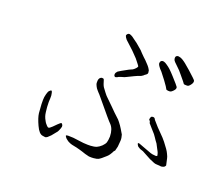

<svg xmlns="http://www.w3.org/2000/svg" viewBox="-118 -893 1236 1066"><g transform="rotate(20 500.0 -360.0)"><path d="M580 -250Q589 -240 601 -223Q606 -216 612 -206Q627 -181 628 -179Q634 -160 633 -144Q630 -113 630 -108Q629 -105 624 -84V-83Q623 -82 620 -79Q616 -75 613 -67Q610 -62 605 -54Q599 -45 592 -39Q565 -14 553 -8Q546 -4 525 -2Q514 -1 498 -2Q495 -3 474 -8L453 -15Q445 -18 436 -20Q420 -24 413 -26H412Q399 -28 388 -31Q379 -33 369 -38Q360 -42 356 -46Q347 -52 343 -58Q338 -65 338 -68Q340 -70 350 -71Q362 -71 381 -70Q399 -68 412 -66Q443 -62 444 -62Q473 -60 486 -61Q508 -62 522 -68Q534 -73 548 -86Q561 -99 565 -110Q569 -123 570 -146Q569 -191 546 -214Q538 -220 444 -334Q430 -351 428 -352Q424 -357 417 -364.5Q410 -372 404.5 -383.5Q399 -395 399 -399.5Q399 -404 399 -410.5Q399 -417 401 -423Q403 -429 408 -433Q413 -437 417.5 -437Q422 -437 425.5 -436Q429 -435 431 -427Q433 -419 437 -408Q441 -397 445 -391Q449 -385 462.5 -367.5Q476 -350 479.5 -347.5Q483 -345 498.5 -329Q514 -313 522 -306Q524 -304 548 -280Q575 -255 580 -250ZM542 -531 504 -510Q488 -500 486 -499Q483 -496 479 -490Q476 -485 476 -480Q476 -474 478 -471Q481 -467 484 -466Q486 -466 495 -469Q500 -474 518 -479Q535 -483 543 -488Q548 -490 582 -507Q598 -515 617 -521Q619 -522 628 -528Q635 -535 639 -537Q643 -539 648 -546Q649 -548 649 -551L647 -565Q646 -568 640 -577Q633 -587 627 -593Q607 -615 596 -624Q594 -626 578 -642Q569 -651 566 -655Q543 -675 532 -684Q531 -685 510 -700Q496 -711 491 -713Q481 -718 477 -718Q470 -718 466 -713Q460 -707 462 -701Q464 -694 474 -682Q475 -681 497 -661Q507 -652 523 -637Q539 -621 556 -603Q568 -588 575 -579Q583 -569 584 -566Q585 -565 583 -561Q581 -557 578 -554Q576 -551 571 -547Q565 -542 562 -540ZM807 -225Q797 -238 795 -242Q794 -244 771 -269Q751 -291 751 -292Q752 -300 743 -308Q741 -310 744 -319Q746 -324 747 -327Q748 -328 755 -330Q760 -331 766 -328Q770 -325 773 -318Q774 -316 802 -285Q836 -250 846 -240Q858 -228 886 -189Q895 -176 900 -165Q908 -149 909 -142L918 -102Q918 -99 912 -93Q910 -91 904 -89Q893 -86 891 -87Q889 -88 866 -89Q857 -89 848 -93Q834 -99 822 -104L781 -126Q771 -131 770 -132Q766 -134 758 -136Q752 -137 745 -142Q739 -145 735 -149Q732 -153 732 -154Q731 -156 729 -160Q727 -164 731 -166Q734 -167 746 -162Q762 -156 762 -156Q766 -155 797 -143Q817 -135 825 -134L844 -132Q852 -131 854 -138Q853 -138 850 -151Q848 -157 839 -173Q832 -186 826 -198Q813 -215 807 -225ZM229 -76Q232 -74 239 -78Q242 -80 252 -89Q258 -95 273 -110Q287 -123 290 -124Q293 -125 298 -118Q301 -114 301 -106Q301 -103 298 -95Q292 -79 288 -73L262 -41L245 -25Q237 -19 231 -20L218 -22Q196 -24 177 -66Q158 -107 155 -133Q152 -173 152 -174Q151 -178 151 -210Q151 -227 156 -245Q161 -261 163 -264Q167 -269 175 -275Q176 -276 178 -274Q180 -273 182 -269Q183 -265 184 -260Q185 -249 186 -248Q186 -245 186 -232Q185 -219 185 -210Q185 -203 186 -181Q188 -159 189 -152Q191 -136 194 -128Q198 -116 203 -108Q208 -98 212 -93Q224 -78 229 -76ZM823 -601Q804 -625 789 -638Q776 -650 768.5 -658Q761 -666 760 -672Q758 -679 760 -686Q762 -691 767 -693Q772 -696 779 -694Q788 -693 799 -687Q812 -679 822 -671Q837 -659 856 -642Q901 -602 902.5 -597Q904 -592 902.5 -586Q901 -580 895 -572Q889 -564 884 -560.5Q879 -557 869 -558Q857 -558 855 -561Q855 -563 823 -601ZM746 -542Q719 -577 715 -582Q702 -595 696 -604Q690 -612 688 -619Q687 -625 690 -632Q692 -637 698 -639Q703 -641 710 -639Q718 -637 729 -629Q741 -621 751 -612Q765 -599 782 -580Q822 -536 824 -531Q826 -526 824 -520Q822 -514 815 -507Q808 -500 803 -497Q798 -494 786.5 -495Q775 -496 774 -500Q771 -508 746 -542Z"/></g></svg>

Font: ToneOZ-Pinyin-Tsuipita-TC
Style: Regular
Weight: 400
Designer: ÂÆ£ÂøóÂáåJeffrey Xuan(jeffreyx@gmail.com, ToneOZ.com) ÈòøÂù§(cjkFonts)
Foundry: ToneOZ
Version: Version 0.24071